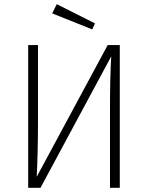

<svg xmlns="http://www.w3.org/2000/svg" viewBox="-20 -900 709 920"><path d="M252 -880 230 -836 422 -759 435 -788ZM554 -684H496L156 -53C159 -112 162 -211 162 -308V-684H115V0H174L513 -630C509 -566 507 -476 507 -375V0H554Z"/></svg>

Font: Fira Sans ExtraLight
Style: Regular
Weight: 200
Designer: bBox Type GmbH & Carrois Corporate GbR & Edenspiekermann AG
Foundry: bBox Type GmbH & Carrois Corporate GbR & Edenspiekermann AG
Version: Version 4.300;PS 004.300;hotconv 1.0.88;makeotf.lib2.5.64775